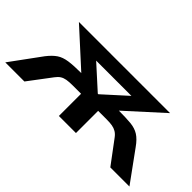

<svg xmlns="http://www.w3.org/2000/svg" viewBox="-43 -847 1193 1193"><g transform="rotate(45 553.0 -250.5)"><path d="M7 0 154 -201Q183 -238 210.5 -256.5Q238 -275 280 -281Q322 -287 392 -287H472L422 -256L153 -501H954L684 -256L634 -287H716Q782 -287 823 -283Q864 -279 893.5 -260.5Q923 -242 952 -201L1098 0H930L818 -150Q804 -169 788 -178.5Q772 -188 752 -191.5Q732 -195 702 -195H628V0H478V-195H405Q373 -195 352.5 -191.5Q332 -188 317 -178.5Q302 -169 288 -150L175 0ZM551 -269H556L756 -450L763 -407H343L351 -450Z"/></g></svg>

Font: Nunito Sans 7pt Expanded
Style: Bold
Weight: 700
Width: 7
Designer: Vernon Adams
Foundry: Vernon Adams
Version: Version 3.101;gftools[0.9.27]